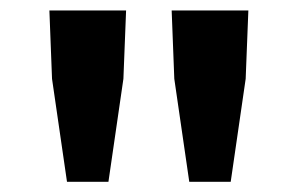

<svg xmlns="http://www.w3.org/2000/svg" viewBox="-20 -706 577 372"><path d="M109.8 -353.8 80.8 -553.3 75.7 -685.7H224.3L219.1 -553.3L190.1 -353.8ZM346.7 -353.8 317.7 -553.3 312.6 -685.7H461.2L456 -553.3L427 -353.8Z"/></svg>

Font: Mada
Style: Regular
Weight: 400
Designer: Khaled Hosny
Version: Version 1.5